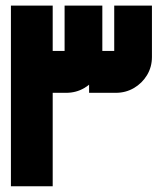

<svg xmlns="http://www.w3.org/2000/svg" viewBox="-20 -650 568 670"><path d="M18.1 0V-630.4H163.9V0ZM102.8 -326.1V-472.2H222.6Q218.4 -468.1 214.1 -463.7Q209.8 -459.4 205.4 -455V-630.4H337.1V-451Q337.1 -416.4 319.9 -387.9Q302.7 -359.5 274.1 -342.8Q245.5 -326.1 210.9 -326.1ZM290.9 -326.1V-472.2H395.8Q391.6 -468.1 387.3 -463.7Q383 -459.4 378.6 -455V-630.4H510.2V-451Q510.2 -416.4 493.1 -387.9Q475.9 -359.5 447.3 -342.8Q418.7 -326.1 384.1 -326.1Z"/></svg>

Font: Mada
Style: Regular
Weight: 400
Designer: Khaled Hosny
Version: Version 1.5